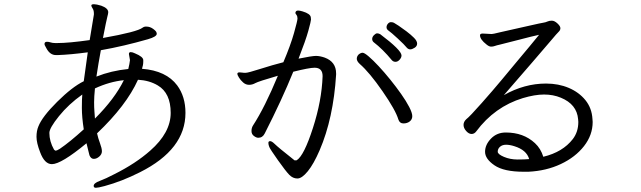

<svg xmlns="http://www.w3.org/2000/svg" viewBox="-20 -805 3040 910"><path d="M390 -126Q270 -27 226 -27Q191 -27 170 -84Q153 -128 153 -156.5Q153 -185 162 -206Q180 -252 251 -322.5Q322 -393 377 -420Q382 -461 396 -557Q313 -546 255 -544H245Q217 -544 200 -576Q195 -586 193 -589Q191 -592 191 -597Q191 -607 203 -607Q211 -607 220 -604Q229 -601 241 -601H253Q305 -601 405 -615L425 -736V-741Q425 -756 419 -765Q413 -774 413 -778V-780Q414 -785 425.5 -785Q437 -785 460 -778Q493 -766 493 -747Q493 -741 488.5 -724.5Q484 -708 468 -625Q631 -654 656 -674Q661 -678 668 -679H674Q691 -679 706 -668Q721 -657 722 -650L723 -645Q723 -631 681 -619Q566 -586 458 -567Q452 -537 447 -505Q442 -473 437 -442Q507 -470 588 -478Q594 -502 596 -520L591 -549Q591 -558 599.5 -558Q608 -558 620 -552Q659 -536 659 -520V-513Q659 -497 653 -479Q768 -470 820 -400Q859 -347 859 -270Q859 -97 644 11Q557 55 475 77Q445 85 434.5 85Q424 85 424 76Q424 63 452.5 52.5Q481 42 523 20Q623 -30 692 -91Q789 -176 789 -270Q789 -364 728 -400Q688 -424 634 -427Q579 -305 440 -173Q445 -150 454 -126Q463 -102 463 -88Q463 -74 450.5 -63Q438 -52 424.5 -52Q411 -52 404 -69Q403 -74 399 -89Q395 -104 390 -126ZM567 -425Q499 -418 430 -386Q426 -346 426 -320.5Q426 -295 427.5 -277.5Q429 -260 430 -243Q524 -337 567 -425ZM377 -192Q368 -250 368 -293.5Q368 -337 370 -357Q305 -311 259.5 -254.5Q214 -198 214 -175Q214 -135 236 -96Q238 -95 239.5 -93Q241 -91 245 -91Q249 -91 264 -100Q311 -132 377 -192Z M1395 -527Q1459 -540 1477.5 -540Q1496 -540 1519 -532Q1573 -512 1573 -457V-451Q1560 -244 1495 -93Q1467 -28 1439 6.5Q1411 41 1389.5 41Q1368 41 1351 23.5Q1334 6 1297.5 -45.5Q1261 -97 1256.5 -108Q1252 -119 1252 -127.5Q1252 -136 1260 -136Q1268 -136 1280 -124.5Q1292 -113 1312 -96.5Q1332 -80 1350 -66Q1368 -52 1376 -45H1382Q1386 -45 1387 -46Q1421 -68 1463 -198Q1505 -328 1509 -444Q1509 -484 1471 -484Q1446 -484 1370 -465Q1316 -332 1235 -173Q1225 -152 1204 -152Q1195 -152 1183.5 -160.5Q1172 -169 1172 -184Q1172 -199 1179 -210Q1235 -296 1297 -446Q1204 -419 1190 -411Q1176 -403 1160.5 -403Q1145 -403 1132.5 -414Q1120 -425 1112.5 -437.5Q1105 -450 1105 -454V-456Q1106 -462 1115 -462L1127 -461Q1132 -460 1136 -460H1145Q1156 -460 1214 -478.5Q1272 -497 1323 -510Q1357 -590 1373.5 -648.5Q1390 -707 1390 -717.5Q1390 -728 1385 -734.5Q1380 -741 1380 -743.5Q1380 -746 1382 -750Q1385 -755 1393 -755Q1401 -755 1414 -751Q1451 -740 1453 -723Q1454 -720 1454 -712.5Q1454 -705 1441.5 -659.5Q1429 -614 1395 -527ZM1909 -578Q1897 -593 1865 -622.5Q1833 -652 1822.5 -659Q1812 -666 1812 -675.5Q1812 -685 1818.5 -692.5Q1825 -700 1833 -700Q1841 -700 1847 -697Q1853 -694 1869.5 -683Q1886 -672 1906.5 -656.5Q1927 -641 1942 -626Q1957 -611 1957 -598.5Q1957 -586 1945 -578.5Q1933 -571 1924.5 -571Q1916 -571 1909 -578ZM1837 -520Q1794 -572 1751 -605Q1744 -611 1744 -620.5Q1744 -630 1752.5 -638.5Q1761 -647 1767.5 -647Q1774 -647 1782 -643Q1883 -567 1883 -542Q1883 -532 1874 -522Q1865 -512 1854.5 -512Q1844 -512 1837 -520ZM1868 -239Q1855 -283 1793 -372.5Q1731 -462 1685 -502Q1671 -515 1671 -526.5Q1671 -538 1680 -547Q1690 -555 1698.5 -555Q1707 -555 1727.5 -537.5Q1748 -520 1775 -491Q1802 -462 1829.5 -428Q1857 -394 1881 -360Q1905 -326 1919.5 -298Q1934 -270 1934 -254.5Q1934 -239 1922 -229.5Q1910 -220 1892 -220Q1874 -220 1868 -239Z M2788 -241 2789 -227Q2789 -165 2748 -112.5Q2707 -60 2638 -27.5Q2569 5 2484 9H2462Q2368 9 2323.5 -21.5Q2279 -52 2279 -85.5Q2279 -119 2307 -148Q2335 -177 2377 -177Q2419 -177 2453.5 -164.5Q2488 -152 2515.5 -126.5Q2543 -101 2555 -62Q2647 -84 2695 -146Q2721 -180 2721 -227L2720 -240Q2714 -311 2638 -342Q2602 -357 2558.5 -357Q2515 -357 2458 -340Q2324 -299 2237 -182Q2228 -170 2215 -170Q2202 -170 2189.5 -184Q2177 -198 2177 -213Q2177 -228 2190 -240Q2206 -252 2263 -316.5Q2320 -381 2356.5 -425Q2393 -469 2428 -511Q2463 -553 2491.5 -587Q2520 -621 2535 -640Q2506 -634 2435.5 -615.5Q2365 -597 2349 -593.5Q2333 -590 2325 -587Q2317 -584 2307.5 -584Q2298 -584 2286 -594Q2255 -618 2255 -638Q2255 -646 2268 -646L2305 -644H2312Q2316 -644 2322 -645.5Q2328 -647 2352 -652.5Q2376 -658 2407.5 -665Q2439 -672 2492 -684Q2545 -696 2555.5 -697.5Q2566 -699 2574.5 -703Q2583 -707 2595.5 -707Q2608 -707 2622 -694Q2636 -681 2636 -671.5Q2636 -662 2628 -654.5Q2620 -647 2591.5 -613Q2563 -579 2501 -507.5Q2439 -436 2368 -354Q2465 -409 2568 -409Q2627 -409 2675.5 -388.5Q2724 -368 2754.5 -330.5Q2785 -293 2788 -241ZM2488 -51Q2476 -94 2418 -112Q2396 -119 2378.5 -119Q2361 -119 2350 -109.5Q2339 -100 2339 -86Q2339 -74 2368.5 -61.5Q2398 -49 2433 -49Q2468 -49 2488 -51Z"/></svg>

Font: LXGW Bright TC
Style: Regular
Weight: 400
Designer: Christian Thalmann (Catharsis Fonts)
Foundry: LXGW / Christian Thalmann (Catharsis Fonts) / Fontworks Inc.
Version: Version 5.501